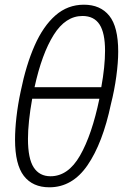

<svg xmlns="http://www.w3.org/2000/svg" viewBox="-20 -787 527 817"><path d="M44 -193Q44 -236 50 -289Q56 -342 68 -398Q91 -511 127.5 -593.5Q164 -676 216 -721.5Q268 -767 337 -767Q407 -767 445 -720Q483 -673 483 -567Q483 -522 475 -462.5Q467 -403 452 -344Q417 -178 352.5 -84Q288 10 190 10Q119 10 81.5 -38.5Q44 -87 44 -193ZM127 -416H411Q427 -504 427 -571Q427 -647 403.5 -683Q380 -719 331 -719Q259 -719 208.5 -638.5Q158 -558 127 -416ZM99 -196Q99 -112 123.5 -74.5Q148 -37 195 -37Q270 -37 320.5 -125Q371 -213 403 -367H117Q108 -317 103.5 -273.5Q99 -230 99 -196Z"/></svg>

Font: Noto Sans SemiCondensed Light
Style: Italic
Weight: 300
Width: 4
Italic angle: -12°
Designer: Monotype Design Team
Foundry: Monotype Imaging Inc.
Version: Version 2.013; ttfautohint (v1.8.4.7-5d5b)